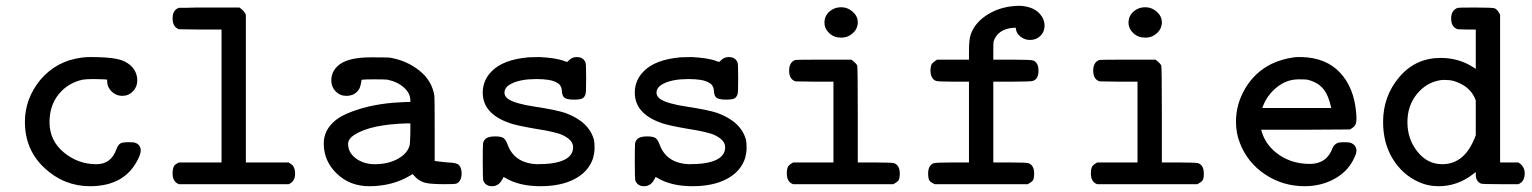

<svg xmlns="http://www.w3.org/2000/svg" viewBox="-20 -637 5290 663"><path d="M291 6Q201 6 133.5 -57Q66 -120 66 -216Q66 -296 119 -361Q175 -427 262 -438Q266 -439 273 -439Q275 -440 293 -440Q349 -440 381 -434Q413 -428 433 -409Q454 -388 454 -359Q454 -337 439 -321.5Q424 -306 402 -306Q381 -306 365.5 -321Q350 -336 350 -357V-362L340 -363Q339 -363 325.5 -363.5Q312 -364 303 -364Q280 -364 266 -362Q215 -351 183 -312Q151 -273 151 -215Q151 -152 200 -111Q249 -70 313 -70Q364 -70 382 -122Q388 -137 395.5 -141.5Q403 -146 424 -146Q443 -146 447 -144Q466 -137 466 -117Q466 -106 456 -86Q410 6 291 6Z M576 -573Q576 -603 598 -610H601Q604 -610 609.5 -610Q615 -610 622 -610Q629 -610 638.5 -610.5Q648 -611 658 -611Q668 -611 680 -611Q692 -611 704 -611H807Q824 -599 829 -586V-76H977Q986 -70 989.5 -67Q993 -64 996 -56.5Q999 -49 999 -38Q999 -10 977 -1H598Q576 -9 576 -38Q576 -51 578.5 -58Q581 -65 584.5 -68Q588 -71 598 -76H745V-535H671L598 -536Q576 -544 576 -573Z M1176 -306Q1154 -306 1139 -321.5Q1124 -337 1124 -359Q1124 -388 1145 -408Q1176 -439 1261 -439Q1318 -439 1326 -438Q1385 -428 1428.5 -393Q1472 -358 1480 -306Q1481 -301 1481 -190V-81Q1522 -76 1528 -76Q1558 -75 1565 -67Q1574 -57 1574 -38Q1574 -11 1556 -3Q1552 -1 1516 -1Q1472 -1 1452 -5Q1432 -9 1416 -24Q1413 -27 1409.5 -31Q1406 -35 1405 -36L1395 -30Q1334 6 1255 6Q1188 6 1143 -37.5Q1098 -81 1098 -141Q1098 -176 1119.5 -202.5Q1141 -229 1177.5 -244.5Q1214 -260 1252.5 -269Q1291 -278 1335 -282Q1377 -285 1392 -285H1397V-290Q1397 -315 1374.5 -335Q1352 -355 1317 -362Q1308 -363 1274 -363Q1239 -363 1235 -362H1229Q1225 -340 1222 -333Q1208 -306 1176 -306ZM1397 -175V-211H1389Q1260 -208 1203 -171Q1182 -157 1182 -140Q1182 -110 1209 -90Q1236 -70 1274 -70Q1319 -70 1352 -87.5Q1385 -105 1394 -133Q1396 -139 1397 -175Z M1835 -70Q1959 -70 1959 -129Q1959 -152 1926 -169Q1903 -181 1831 -192Q1761 -204 1740 -212Q1647 -244 1647 -317Q1647 -360 1678 -391Q1717 -431 1804 -439Q1806 -439 1820 -439.5Q1834 -440 1843 -440Q1902 -437 1929 -426L1938 -423Q1939 -423 1946 -430Q1956 -440 1972 -440Q1994 -440 2002 -421Q2004 -416 2004 -366Q2004 -317 2002 -312Q1998 -300 1990 -296.5Q1982 -293 1962 -293Q1939 -293 1930 -299Q1921 -305 1920 -324Q1919 -345 1900 -353Q1881 -364 1832 -364Q1779 -364 1748 -349Q1722 -337 1722 -317Q1722 -304 1735 -295Q1758 -279 1828 -268.5Q1898 -258 1932 -247Q2014 -217 2031 -154Q2033 -146 2033 -129V-121Q2033 -111 2028 -91Q2013 -45 1965.5 -19.5Q1918 6 1846 6Q1775 6 1728 -21Q1720 -26 1719 -26Q1716 -21 1713 -15Q1701 6 1679 6Q1657 6 1649 -13Q1647 -18 1647 -79Q1647 -132 1648 -141Q1649 -150 1656 -157Q1665 -166 1690 -166Q1711 -166 1719 -160Q1725 -156 1732 -140Q1755 -73 1835 -70Z M2360 -70Q2484 -70 2484 -129Q2484 -152 2451 -169Q2428 -181 2356 -192Q2286 -204 2265 -212Q2172 -244 2172 -317Q2172 -360 2203 -391Q2242 -431 2329 -439Q2331 -439 2345 -439.5Q2359 -440 2368 -440Q2427 -437 2454 -426L2463 -423Q2464 -423 2471 -430Q2481 -440 2497 -440Q2519 -440 2527 -421Q2529 -416 2529 -366Q2529 -317 2527 -312Q2523 -300 2515 -296.5Q2507 -293 2487 -293Q2464 -293 2455 -299Q2446 -305 2445 -324Q2444 -345 2425 -353Q2406 -364 2357 -364Q2304 -364 2273 -349Q2247 -337 2247 -317Q2247 -304 2260 -295Q2283 -279 2353 -268.5Q2423 -258 2457 -247Q2539 -217 2556 -154Q2558 -146 2558 -129V-121Q2558 -111 2553 -91Q2538 -45 2490.5 -19.5Q2443 6 2371 6Q2300 6 2253 -21Q2245 -26 2244 -26Q2241 -21 2238 -15Q2226 6 2204 6Q2182 6 2174 -13Q2172 -18 2172 -79Q2172 -132 2173 -141Q2174 -150 2181 -157Q2190 -166 2215 -166Q2236 -166 2244 -160Q2250 -156 2257 -140Q2280 -73 2360 -70Z M2827 -559Q2827 -582 2844 -597Q2861 -612 2885 -612Q2907 -612 2924.5 -596.5Q2942 -581 2942 -560Q2942 -538 2925 -522.5Q2908 -507 2885 -507Q2860 -507 2843.5 -522.5Q2827 -538 2827 -559ZM2697 -38Q2697 -55 2701.5 -62Q2706 -69 2719 -76H2858V-355H2792L2727 -356Q2705 -363 2705 -393Q2705 -423 2727 -430Q2728 -431 2825 -431H2920Q2937 -418 2940 -411Q2942 -406 2942 -241V-76H3003Q3063 -76 3069 -73Q3087 -65 3087 -38Q3087 -20 3082.5 -14Q3078 -8 3065 -1H2719Q2697 -8 2697 -38Z M3193 -395Q3194 -412 3198.5 -417.5Q3203 -423 3216 -431H3326V-461Q3326 -500 3332 -518Q3347 -561 3394 -589Q3441 -617 3503 -617Q3548 -614 3570 -590Q3587 -571 3587 -548Q3587 -527 3572.5 -513Q3558 -499 3537 -499Q3519 -499 3504.5 -510Q3490 -521 3488 -537V-541H3478Q3425 -536 3411 -494Q3410 -490 3410 -460V-431H3477Q3542 -431 3548 -428Q3566 -421 3566 -393Q3566 -365 3548 -358Q3542 -355 3477 -355H3410V-76H3469Q3527 -76 3533 -73Q3551 -65 3551 -38Q3551 -20 3546.5 -14Q3542 -8 3529 -1H3208Q3194 -7 3189.5 -13.5Q3185 -20 3185 -38Q3185 -65 3203 -73Q3209 -76 3267 -76H3326V-355H3271Q3217 -355 3211 -358Q3193 -366 3193 -395Z M3877 -559Q3877 -582 3894 -597Q3911 -612 3935 -612Q3957 -612 3974.5 -596.5Q3992 -581 3992 -560Q3992 -538 3975 -522.5Q3958 -507 3935 -507Q3910 -507 3893.5 -522.5Q3877 -538 3877 -559ZM3747 -38Q3747 -55 3751.5 -62Q3756 -69 3769 -76H3908V-355H3842L3777 -356Q3755 -363 3755 -393Q3755 -423 3777 -430Q3778 -431 3875 -431H3970Q3987 -418 3990 -411Q3992 -406 3992 -241V-76H4053Q4113 -76 4119 -73Q4137 -65 4137 -38Q4137 -20 4132.5 -14Q4128 -8 4115 -1H3769Q3747 -8 3747 -38Z M4448 -439 4458 -440Q4468 -440 4474 -440Q4559 -438 4607.5 -386Q4656 -334 4663 -247Q4664 -240 4664 -228Q4664 -211 4659 -204Q4654 -197 4642 -190L4488 -189H4335L4338 -179Q4353 -132 4398 -101.5Q4443 -71 4503 -71Q4562 -71 4582 -127Q4587 -138 4598 -143Q4604 -146 4622 -146Q4640 -146 4646 -143Q4664 -135 4664 -116Q4664 -106 4653 -85Q4632 -43 4586.5 -18.5Q4541 6 4485 6Q4410 6 4349 -34.5Q4288 -75 4262 -142Q4248 -176 4248 -217Q4248 -279 4281 -333.5Q4314 -388 4370 -416Q4405 -433 4448 -439ZM4577 -264Q4568 -307 4549.5 -330Q4531 -353 4494 -362Q4488 -363 4464 -363Q4415 -363 4376 -324Q4350 -298 4339 -264Z M4756 -216Q4756 -305 4812 -371Q4868 -437 4955 -437Q5017 -437 5067 -405L5076 -399V-535H5045L5014 -536Q4991 -543 4991 -573Q4991 -602 5014 -610Q5015 -611 5077 -611Q5136 -611 5142 -608Q5152 -603 5160 -586V-76H5223Q5245 -63 5245 -38Q5245 -10 5223 -1H5161Q5098 -1 5094 -3Q5076 -11 5076 -34V-43L5067 -36Q5013 6 4948 6Q4909 6 4876 -10Q4822 -35 4789 -89Q4756 -143 4756 -216ZM4840 -215Q4840 -157 4874.5 -113.5Q4909 -70 4960 -70Q5028 -70 5064 -142Q5067 -148 5071 -157.5Q5075 -167 5076 -170V-290Q5059 -340 4998 -358Q4986 -361 4969 -361Q4958 -361 4953 -360Q4905 -352 4872.5 -312Q4840 -272 4840 -215Z"/></svg>

Font: MathJax_Typewriter
Style: Regular
Weight: 400
Version: Version 1.1